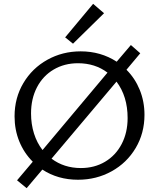

<svg xmlns="http://www.w3.org/2000/svg" viewBox="-20 -932 829 1002"><path d="M734 -333Q734 -237 688 -159.5Q642 -82 562.5 -38Q483 6 387 6Q282 6 201 -47L119 50L69 9L151 -88Q105 -134 80.5 -194.5Q56 -255 56 -325Q56 -421 102 -498.5Q148 -576 227 -620Q306 -664 401 -664Q506 -664 589 -610L663 -697L712 -654L640 -568Q685 -523 709.5 -462.5Q734 -402 734 -333ZM202 -149 541 -553Q476 -602 387 -602Q316 -602 260 -569Q204 -536 173 -476.5Q142 -417 142 -340Q142 -284 157.5 -235Q173 -186 202 -149ZM646 -316Q646 -429 588 -506L249 -104Q314 -55 402 -55Q473 -55 528.5 -88Q584 -121 615 -180.5Q646 -240 646 -316ZM320 -737 466 -912 523 -863 361 -704Z"/></svg>

Font: Ysabeau Medium
Style: Regular
Weight: 500
Designer: Christian Thalmann (Catharsis Fonts)
Version: Version 0.003